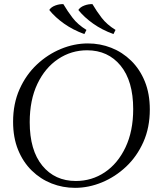

<svg xmlns="http://www.w3.org/2000/svg" viewBox="-20 -889 784 924"><path d="M403 -680Q462 -680 515.5 -659Q569 -638 611 -597Q653 -556 677 -497Q701 -438 701 -362Q701 -275 670 -205.5Q639 -136 587 -87Q535 -38 471 -11.5Q407 15 341 15Q282 15 228.5 -6Q175 -27 133 -68Q91 -109 67 -168Q43 -227 43 -303Q43 -390 74 -459.5Q105 -529 157 -578Q209 -627 273 -653.5Q337 -680 403 -680ZM345 -18Q422 -18 484.5 -60Q547 -102 584 -180Q621 -258 621 -364Q621 -499 560.5 -573Q500 -647 399 -647Q323 -647 260 -605Q197 -563 160 -485.5Q123 -408 123 -301Q123 -166 183.5 -92Q244 -18 345 -18ZM425 -869Q445 -835 469.5 -803Q494 -771 536 -745L526 -725Q471 -745 428 -775.5Q385 -806 357 -841Q366 -855 386 -862.5Q406 -870 425 -869ZM285 -869Q305 -835 329.5 -803Q354 -771 396 -745L386 -725Q331 -745 288 -775.5Q245 -806 217 -841Q226 -855 246 -862.5Q266 -870 285 -869Z"/></svg>

Font: Bona Nova
Style: Italic
Weight: 400
Italic angle: -4°
Designer: Mateusz Machalski
Foundry: Capitalics
Version: Version 4.001; ttfautohint (v1.8.3)